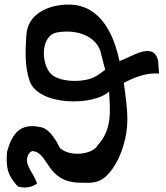

<svg xmlns="http://www.w3.org/2000/svg" viewBox="-20 -802 730 845"><path d="M506 -533C468 -711 381 -800 241 -779C180 -770 102 -736 96 -648C91 -573 89 -510 110 -447C147 -335 392 -335 460 -399C465 -314 474 -233 411 -164C391 -124 293 -108 244 -150C232 -173 204 -232 161 -242C65 -264 32 -209 11 -134C6 -66 12 -31 59 19C94 28 119 22 143 6C130 -38 91 -71 100 -108C103 -122 109 -132 122 -137C196 -133 181 -1 330 2C379 4 411 4 442 -22C492 -66 524 -143 536 -218C548 -294 533 -368 525 -438C565 -457 620 -484 680 -478L676 -535C655 -621 564 -554 506 -533ZM443 -495C412 -473 389 -446 307 -446C265 -446 221 -457 201 -480C159 -530 161 -646 230 -659C322 -676 412 -640 426 -561Z"/></svg>

Font: Philokalia
Style: Regular
Weight: 400
Version: Version 001.010